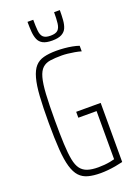

<svg xmlns="http://www.w3.org/2000/svg" viewBox="-168 -963 738 1038"><g transform="rotate(-20 201.0 -444.0)"><path d="M224 8Q183 8 153 0Q123 -8 103.5 -29Q84 -50 72.5 -89Q61 -128 56.5 -190.5Q52 -253 52 -344Q52 -434 56 -495.5Q60 -557 71 -597Q82 -637 101 -658.5Q120 -680 150.5 -688Q181 -696 224 -696Q246 -696 269 -694Q292 -692 313.5 -688Q335 -684 352 -678V-646Q335 -651 315 -654.5Q295 -658 276 -660Q257 -662 243 -662Q203 -662 176 -658Q149 -654 131.5 -638Q114 -622 104.5 -588Q95 -554 91.5 -495Q88 -436 88 -344Q88 -264 90.5 -208.5Q93 -153 100 -117Q107 -81 122 -61.5Q137 -42 161.5 -34Q186 -26 223 -26Q240 -26 257.5 -27.5Q275 -29 291 -32Q307 -35 317 -38V-315H212V-349H353V-9Q333 -4 310 0Q287 4 265 6Q243 8 224 8ZM223 -755Q189 -755 170 -765Q151 -775 143 -794Q135 -813 133 -838.5Q131 -864 131 -896H164Q164 -858 166.5 -832.5Q169 -807 181.5 -795Q194 -783 223 -783Q253 -783 265.5 -795Q278 -807 281 -832.5Q284 -858 284 -896H317Q317 -865 315 -839Q313 -813 305 -794.5Q297 -776 277.5 -765.5Q258 -755 223 -755Z"/></g></svg>

Font: Saira ExtraCondensed Thin
Style: Regular
Weight: 250
Width: 2
Designer: Hector Gatti with collaboration of the Omnibus-Type team
Foundry: Omnibus-Type
Version: Version 1.101